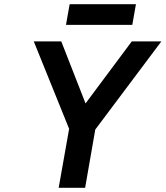

<svg xmlns="http://www.w3.org/2000/svg" viewBox="-20 -898 792 918"><path d="M260.5 0 310.5 -282 141.5 -700H273L389 -403.5L610 -700H751.5L435.5 -278.5L387 0ZM295.5 -779 313 -878H630L612.5 -779Z"/></svg>

Font: Overpass
Style: Bold Italic
Weight: 700
Italic angle: -10°
Designer: Delve Withrington, Dave Bailey, Thomas Jockin
Foundry: Delve Fonts LLC
Version: Version 4.000; ttfautohint (v1.8.3)